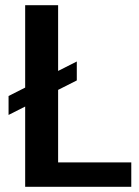

<svg xmlns="http://www.w3.org/2000/svg" viewBox="-20 -720 534 740"><path d="M176 -94H486V0H77V-700H204V-21ZM276 -483V-410L13 -277V-350Z"/></svg>

Font: Pathway Extreme 12pt SemiBold
Style: Regular
Weight: 600
Version: Version 1.001;gftools[0.9.26]